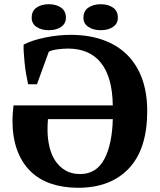

<svg xmlns="http://www.w3.org/2000/svg" viewBox="-20 -877 757 909"><path d="M39 0ZM350 12Q279 12 221.5 -7.5Q164 -27 123.5 -67Q83 -107 61 -167Q39 -227 39 -308Q39 -322 40.5 -341.5Q42 -361 44 -378H514Q512 -512 458 -579.5Q404 -647 302 -647Q280 -647 252.5 -643.5Q225 -640 211 -632L155 -478H113Q108 -501 103.5 -527.5Q99 -554 96.5 -580Q94 -606 92.5 -628.5Q91 -651 92 -666Q133 -687 194.5 -699.5Q256 -712 315 -712Q400 -712 467.5 -688Q535 -664 581.5 -618Q628 -572 652.5 -505Q677 -438 677 -351Q677 -172 590.5 -80Q504 12 350 12ZM359 -53Q436 -53 473.5 -123Q511 -193 514 -313H207Q206 -303 205.5 -288Q205 -273 205 -263Q205 -221 214 -182.5Q223 -144 242 -115.5Q261 -87 290 -70Q319 -53 359 -53ZM130 -793Q130 -825 153 -841Q176 -857 211 -857Q246 -857 269 -841Q292 -825 292 -793Q292 -765 269 -749.5Q246 -734 211 -734Q176 -734 153 -749.5Q130 -765 130 -793ZM375 -793Q375 -825 398.5 -841Q422 -857 457 -857Q492 -857 515 -841Q538 -825 538 -793Q538 -765 515 -749.5Q492 -734 457 -734Q422 -734 398.5 -749.5Q375 -765 375 -793Z"/></svg>

Font: PT Serif
Style: Bold
Weight: 700
Designer: A.Korolkova, O.Umpeleva, V.Yefimov
Foundry: ParaType Ltd
Version: Version 1.000W OFL; ttfautohint (v1.6)